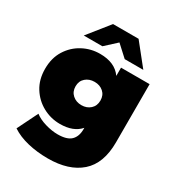

<svg xmlns="http://www.w3.org/2000/svg" viewBox="-222 -907 1156 1251"><g transform="rotate(30 355.5 -281.5)"><path d="M328 204Q247 204 176 187Q105 170 54 136L130 -18Q162 7 211.5 21.5Q261 36 305 36Q375 36 405 6.5Q435 -23 435 -78V-88Q385 -30 284 -30Q215 -30 155 -62.5Q95 -95 58 -154Q21 -213 21 -294Q21 -375 58 -434Q95 -493 155 -525Q215 -557 284 -557Q396 -557 446 -485V-547H661V-109Q661 50 573 127Q485 204 328 204ZM344 -206Q384 -206 410.5 -230Q437 -254 437 -294Q437 -334 410.5 -357.5Q384 -381 344 -381Q304 -381 277 -357.5Q250 -334 250 -294Q250 -254 277 -230Q304 -206 344 -206ZM131 -607 259 -767H451L579 -607H439L355 -684L271 -607Z"/></g></svg>

Font: Montserrat Black
Style: Regular
Weight: 900
Designer: Julieta Ulanovsky
Foundry: Julieta Ulanovsky
Version: Version 9.000; ttfautohint (v1.8.4.7-5d5b)